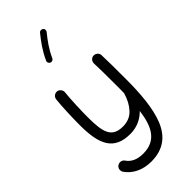

<svg xmlns="http://www.w3.org/2000/svg" viewBox="-339 -936 1253 1253"><g transform="rotate(-45 287.5 -309.5)"><path d="M128.9 -510.7H125C107.9 -510.7 90.8 -498 88.4 -478C81.5 -418.9 78.1 -312 78.1 -248.5C78.1 -70.8 120.6 24.4 271.5 24.4C332.5 24.4 382.8 0.5 420.4 -38.6C403.8 92.3 358.4 174.8 240.2 174.8C183.6 174.8 146.5 156.2 123.5 122.6C112.3 106.4 97.7 106.9 92.3 106.9C85 106.9 78.1 108.9 71.8 113.3C55.7 124.5 56.2 139.6 56.2 144C56.2 151.4 58.1 158.2 62.5 164.6C99.1 217.3 161.6 249 240.2 249C353 249 419.9 193.8 457 102.5C493.7 10.7 503.9 -112.3 503.9 -249C503.9 -356 503.4 -426.8 501.5 -472.2C501 -492.2 483.9 -507.3 464.4 -507.3H462.9C442.9 -506.8 428.2 -489.7 428.2 -470.2V-468.8C428.7 -446.8 429.7 -418 430.2 -381.8C430.7 -345.7 430.7 -307.1 430.7 -266.6V-229C430.7 -216.8 430.7 -204.6 430.2 -192.9L429.2 -189.9C416.5 -147 397.5 -111.8 372.1 -85C346.2 -57.6 313 -43.9 271.5 -43.9C169.4 -43.9 151.4 -109.9 151.4 -248.5C151.4 -305.2 154.8 -410.2 161.6 -470.2V-474.1C161.6 -490.2 148.4 -508.3 128.9 -510.7ZM352.1 -863.3C348.1 -866.2 343.8 -867.7 338.9 -867.7C336.9 -867.7 328.6 -869.1 321.3 -859.9C284.7 -814.5 249.5 -767.6 220.2 -702.6C218.8 -700.2 218.3 -697.3 218.3 -694.3C218.3 -689 220.7 -679.2 231 -673.8C233.9 -672.9 236.8 -672.4 239.3 -672.4C245.1 -672.4 255.4 -674.8 259.8 -685.1C287.1 -745.1 318.8 -787.6 355.5 -833C358.4 -836.9 359.9 -841.3 359.9 -846.2C359.9 -848.1 361.3 -856 352.1 -863.3Z"/></g></svg>

Font: Mikhak
Style: Regular
Weight: 400
Designer: Amin Abedi
Version: Version 3.2